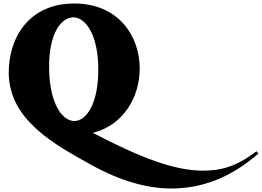

<svg xmlns="http://www.w3.org/2000/svg" viewBox="-20 -753 1498 1098"><path d="M959 325C1136 325 1301 262 1458 125L1447 112C1332 199 1246 223 1141 223C982 223 791 153 511 7C688 -38 779 -200 779 -361C779 -548 656 -733 405 -733C145 -733 29 -537 30 -336C32 -65 294 74 502 190C668 282 822 325 959 325ZM405 -61C341 -61 266 -149 261 -353C256 -564 332 -654 399 -654C462 -654 537 -570 542 -373C546 -155 471 -61 405 -61Z"/></svg>

Font: Sinistre Bold
Style: Regular
Weight: 900
Designer: Jules Durand
Foundry: Collletttivo
Version: Version 69.420;Glyphs 3.2 (3217)